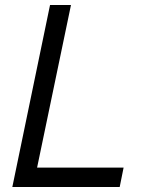

<svg xmlns="http://www.w3.org/2000/svg" viewBox="-20 -749 580 769"><path d="M29.4 0 180.4 -729H264.3L126.1 -65.9L116.4 -77.6H475L459.4 0Z"/></svg>

Font: Mona Sans
Style: Italic
Weight: 200
Italic angle: -11.6951°
Designer: Deni Anggara
Foundry: GitHub
Version: Version 2.000